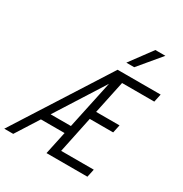

<svg xmlns="http://www.w3.org/2000/svg" viewBox="-248 -1088 1184 1244"><g transform="rotate(30 344.5 -465.5)"><path d="M-39 0 406 -698H471L28 0ZM115 -171 128 -231H365L352 -171ZM277 0 426 -698H728L715 -638H474L422 -392H597L584 -332H409L352 -60H596L583 0ZM432 -766 554 -931H629L491 -766Z"/></g></svg>

Font: Azeret Mono Thin ExtraLight
Style: Italic
Weight: 250
Italic angle: -12°
Version: Version 1.002